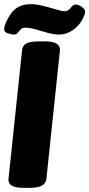

<svg xmlns="http://www.w3.org/2000/svg" viewBox="-20 -901 429 923"><path d="M91 2Q16 2 21 -42L86 -659Q88 -682 106.5 -692Q125 -702 165 -702H197Q272 -702 268 -658L203 -41Q200 -19 181 -8.5Q162 2 123 2ZM49 -735Q34 -735 17 -741Q0 -747 0 -760Q0 -774 12 -800Q33 -845 60.5 -863Q88 -881 125 -881Q155 -881 188.5 -872.5Q222 -864 250 -855.5Q278 -847 291 -847Q304 -847 312 -855Q320 -863 327 -871Q334 -879 344 -879Q357 -879 373 -868Q389 -857 389 -844Q389 -837 385.5 -828Q382 -819 376 -807Q359 -776 329 -755.5Q299 -735 266 -735Q238 -735 208 -743.5Q178 -752 150.5 -760Q123 -768 103 -768Q88 -768 80 -760Q72 -752 65.5 -743.5Q59 -735 49 -735Z"/></svg>

Font: Asap Semi Condensed Semi Condensed Black
Style: Italic
Weight: 900
Width: 4
Italic angle: -6°
Designer: Pablo Cosgaya
Foundry: Omnibus-Type
Version: Version 3.001; ttfautohint (v1.8.4.7-5d5b)